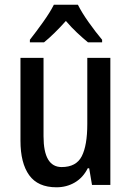

<svg xmlns="http://www.w3.org/2000/svg" viewBox="-20 -786 559 816"><path d="M449 -540V0H371L359 -71H353Q333 -31 298 -10.5Q263 10 220 10Q141 10 104 -41.5Q67 -93 67 -188V-540H165V-207Q165 -76 242 -76Q304 -76 327.5 -122Q351 -168 351 -259V-540ZM311 -766Q328 -732 357.5 -690.5Q387 -649 414 -617V-606H354Q332 -624 307.5 -647Q283 -670 260 -697Q236 -670 211.5 -646Q187 -622 167 -606H107V-617Q133 -650 163 -692Q193 -734 209 -766Z"/></svg>

Font: Noto Sans Gurmukhi Condensed Medium
Style: Regular
Weight: 500
Width: 3
Designer: Jelle Bosma - Monotype Design Team
Foundry: Monotype Imaging Inc.
Version: Version 2.004; ttfautohint (v1.8.4.7-5d5b)